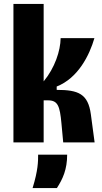

<svg xmlns="http://www.w3.org/2000/svg" viewBox="-20 -721 515 972"><path d="M48 0H201V-213H223C273 -213 283 -184 291 -97L300 0H459L440 -142C426 -246 377 -266 267 -266V-283C376 -326 433 -442 458 -528H287C286 -464 258 -378 201 -309V-701H48ZM145 231H268C298 185 320 136 320 62H173C173 96 173 140 145 231Z"/></svg>

Font: Bricolage Grotesque 10pt Condensed ExtraBold
Style: Regular
Weight: 800
Width: 3
Designer: Mathieu Triay
Foundry: Atelier Triay
Version: Version 1.000;gftools[0.9.29]